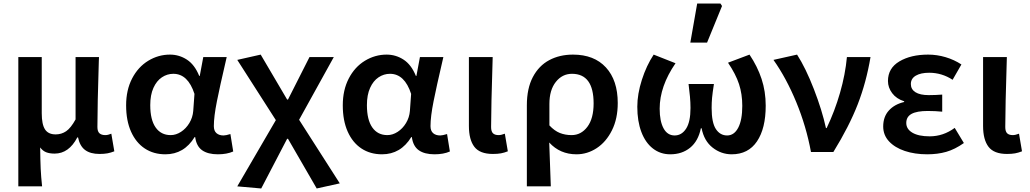

<svg xmlns="http://www.w3.org/2000/svg" viewBox="-20 -863 5847 1090"><path d="M84 -539H217V-220Q217 -157 235.5 -128.5Q254 -100 296 -100Q329 -100 355.5 -118Q382 -136 409 -185V-539H542Q542 -524 541 -516Q533 -262 533 -142Q533 -117 544.5 -106.5Q556 -96 578 -96Q593 -96 612 -104L629 -4Q609 4 590 7.5Q571 11 545 11Q493 11 463 -11.5Q433 -34 423 -83H419Q371 9 290 9Q262 9 242.5 1.5Q223 -6 208 -26Q209 51 211 95.5Q213 140 219 195H84Z M696 -265Q696 -352 730 -417.5Q764 -483 821.5 -518Q879 -553 945 -553Q997 -553 1041 -524.5Q1085 -496 1111 -432H1114L1134 -539H1267L1259 -504Q1229 -376 1211.5 -288.5Q1194 -201 1194 -147Q1194 -120 1209 -107Q1224 -94 1249 -94Q1262 -94 1288 -102L1304 -3Q1268 13 1217 13Q1160 13 1127.5 -10Q1095 -33 1088 -85H1085Q1025 13 919 13Q852 13 802 -20Q752 -53 724 -115.5Q696 -178 696 -265ZM1077 -233 1084 -330Q1047 -444 964 -444Q929 -444 899 -424Q869 -404 851 -364Q833 -324 833 -266Q833 -183 863.5 -139.5Q894 -96 949 -96Q979 -96 1007.5 -114.5Q1036 -133 1055 -164.5Q1074 -196 1077 -233Z M1327 195 1546 -181 1327 -523 1460 -553 1610 -298H1615L1737 -539H1875L1678 -183L1909 178L1778 207L1615 -75H1610L1463 207Z M1926 -265Q1926 -352 1960 -417.5Q1994 -483 2051.5 -518Q2109 -553 2175 -553Q2227 -553 2271 -524.5Q2315 -496 2341 -432H2344L2364 -539H2497L2489 -504Q2459 -376 2441.5 -288.5Q2424 -201 2424 -147Q2424 -120 2439 -107Q2454 -94 2479 -94Q2492 -94 2518 -102L2534 -3Q2498 13 2447 13Q2390 13 2357.5 -10Q2325 -33 2318 -85H2315Q2255 13 2149 13Q2082 13 2032 -20Q1982 -53 1954 -115.5Q1926 -178 1926 -265ZM2307 -233 2314 -330Q2277 -444 2194 -444Q2159 -444 2129 -424Q2099 -404 2081 -364Q2063 -324 2063 -266Q2063 -183 2093.5 -139.5Q2124 -96 2179 -96Q2209 -96 2237.5 -114.5Q2266 -133 2285 -164.5Q2304 -196 2307 -233Z M2642 -148V-539H2777Q2768 -249 2768 -142Q2768 -117 2778.5 -106.5Q2789 -96 2811 -96Q2825 -96 2846 -104L2863 -4Q2843 4 2824 7.5Q2805 11 2778 11Q2704 11 2673 -29.5Q2642 -70 2642 -148Z M3233 -553Q3353 -553 3420 -480Q3487 -407 3487 -278Q3487 -189 3454 -123Q3421 -57 3367.5 -22Q3314 13 3253 13Q3159 13 3098 -54L3107 195H2971V-265Q2971 -361 3005 -425.5Q3039 -490 3098 -521.5Q3157 -553 3233 -553ZM3350 -276Q3350 -444 3227 -444Q3172 -444 3135.5 -398Q3099 -352 3099 -273V-151Q3128 -120 3158.5 -108Q3189 -96 3225 -96Q3279 -96 3314.5 -143Q3350 -190 3350 -276Z M3598 -257Q3598 -329 3624 -410Q3650 -491 3691 -553L3815 -504Q3725 -373 3725 -246Q3725 -175 3747 -134.5Q3769 -94 3810 -94Q3850 -94 3875 -132.5Q3900 -171 3900 -250Q3900 -281 3897 -314Q3894 -347 3889 -386H4033Q4025 -335 4022.5 -308Q4020 -281 4020 -250Q4020 -167 4044 -130.5Q4068 -94 4108 -94Q4148 -94 4171 -138Q4194 -182 4194 -262Q4194 -329 4175.5 -385.5Q4157 -442 4113 -507L4235 -553Q4280 -486 4303.5 -415Q4327 -344 4327 -263Q4327 -134 4277.5 -60.5Q4228 13 4134 13Q4074 13 4025.5 -25Q3977 -63 3963 -135H3959Q3944 -62 3898 -24.5Q3852 13 3785 13Q3729 13 3686.5 -20Q3644 -53 3621 -114Q3598 -175 3598 -257ZM3938 -843H4070L4079 -829L3994 -621H3899Z M4371 -523 4505 -553Q4554 -477 4600.5 -357Q4647 -237 4669 -136H4673Q4719 -232 4749 -336.5Q4779 -441 4788 -539H4922Q4898 -396 4849.5 -271Q4801 -146 4711 0H4584Q4557 -146 4500.5 -283Q4444 -420 4371 -523Z M4994 -145Q4994 -200 5026 -235.5Q5058 -271 5113 -284V-288Q5069 -302 5045 -334Q5021 -366 5021 -403Q5021 -476 5086 -514.5Q5151 -553 5249 -553Q5299 -553 5348 -538.5Q5397 -524 5438 -497L5388 -410Q5327 -450 5255 -450Q5207 -450 5179 -433.5Q5151 -417 5151 -386Q5151 -356 5177 -339.5Q5203 -323 5253 -323Q5290 -323 5329 -326V-229Q5290 -233 5247 -233Q5185 -233 5155 -216.5Q5125 -200 5125 -165Q5125 -130 5160 -109.5Q5195 -89 5258 -89Q5335 -89 5400 -137L5452 -51Q5401 -15 5352 -1Q5303 13 5244 13Q5173 13 5116.5 -6Q5060 -25 5027 -60.5Q4994 -96 4994 -145Z M5561 -148V-539H5696Q5687 -249 5687 -142Q5687 -117 5697.5 -106.5Q5708 -96 5730 -96Q5744 -96 5765 -104L5782 -4Q5762 4 5743 7.5Q5724 11 5697 11Q5623 11 5592 -29.5Q5561 -70 5561 -148Z"/></svg>

Font: Nebula Sans Semibold
Style: Regular
Weight: 600
Designer: Paul D. Hunt for Adobe (as Source Sans)
Foundry: Nebula Entertainment & Broadcasting LLC
Version: Version 1.010